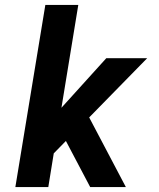

<svg xmlns="http://www.w3.org/2000/svg" viewBox="-20 -755 640 775"><path d="M42 0 163 -735H296L228 -320L409 -520H574L340 -281L488 0H344L246 -186L197 -136L175 0Z"/></svg>

Font: Iosevka SS04 XBd Ex
Style: Italic
Weight: 800
Width: 7
Italic angle: -9°
Monospace: yes
Designer: Belleve Invis
Foundry: Belleve Invis
Version: Version 19.0.0; ttfautohint (v1.8.4)